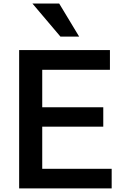

<svg xmlns="http://www.w3.org/2000/svg" viewBox="-20 -1052 674 1072"><path d="M86.9 0V-772.5H593.8V-662.1H215.8V-453.1H556.6V-344.7H215.8V-109.4H603.5V0ZM161.1 -1032.2H310.5L421.9 -847.7H317.4Z"/></svg>

Font: Gothic A1
Style: Bold
Weight: 700
Version: Version 2.50